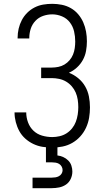

<svg xmlns="http://www.w3.org/2000/svg" viewBox="-20 -763 540 1003"><path d="M253 8Q227 8 202 4Q177 0 154 -11Q131 -22 112 -39Q93 -56 81 -78Q69 -100 62.5 -125Q56 -150 56 -175V-176H117Q117 -149 126.5 -123.5Q136 -98 155 -80Q174 -62 200 -54.5Q226 -47 253 -47Q272 -47 291.5 -51.5Q311 -56 327.5 -66.5Q344 -77 356.5 -92.5Q369 -108 376 -126.5Q383 -145 386 -164.5Q389 -184 389 -203Q389 -223 386 -242.5Q383 -262 375.5 -279.5Q368 -297 355 -312Q342 -327 325 -337Q308 -347 288.5 -351Q269 -355 250 -355H195V-410H250Q267 -410 284.5 -413.5Q302 -417 317 -426Q332 -435 343.5 -448.5Q355 -462 361.5 -478Q368 -494 370.5 -511.5Q373 -529 373 -546Q373 -573 367 -599Q361 -625 345 -646Q329 -667 304 -677.5Q279 -688 253 -688Q229 -688 205.5 -680Q182 -672 165 -654Q148 -636 140.5 -612.5Q133 -589 133 -565V-562H72V-566Q72 -590 77.5 -613.5Q83 -637 94 -658Q105 -679 122 -696Q139 -713 160.5 -724Q182 -735 205.5 -739Q229 -743 253 -743Q278 -743 303 -738Q328 -733 350 -720.5Q372 -708 388.5 -688.5Q405 -669 415 -646Q425 -623 429.5 -598Q434 -573 434 -547Q434 -522 429.5 -497Q425 -472 413 -450Q401 -428 382 -410.5Q363 -393 340 -383Q366 -373 388.5 -354.5Q411 -336 425 -311.5Q439 -287 444.5 -259Q450 -231 450 -202Q450 -175 445.5 -148Q441 -121 429.5 -96Q418 -71 399.5 -50.5Q381 -30 357.5 -16.5Q334 -3 307 2.5Q280 8 253 8ZM150 220V165H250Q260 165 269.5 163.5Q279 162 287.5 157.5Q296 153 301.5 144.5Q307 136 307 126Q307 116 302 107Q297 98 288.5 93Q280 88 270 86.5Q260 85 250 85H220V-47H280V49Q296 51 310.5 57.5Q325 64 336.5 75.5Q348 87 353 102.5Q358 118 358 133Q358 153 349.5 171.5Q341 190 325 201Q309 212 289.5 216Q270 220 250 220Z"/></svg>

Font: Iosevka Custom Light
Style: Regular
Weight: 300
Monospace: yes
Designer: Belleve Invis
Foundry: Belleve Invis
Version: Version 27.3.5